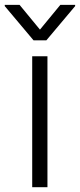

<svg xmlns="http://www.w3.org/2000/svg" viewBox="-50 -780 333 800"><path d="M31.6 -759.6H-30.2V-754.6L89.8 -611.9H143.1L263.1 -754.6V-759.6H201.3L116.5 -656.6ZM84.2 0H147.7V-545.5H84.2Z"/></svg>

Font: TID UI Light
Style: Regular
Weight: 300
Designer: The TID Project Authors
Foundry: Bakken & Bæck
Version: Version 1.001;hotconv 1.0.109;makeotfexe 2.5.65596